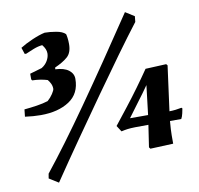

<svg xmlns="http://www.w3.org/2000/svg" viewBox="-86 -788 1011 973"><g transform="rotate(-10 420.0 -301.5)"><path d="M109 -258Q71 -258 28 -264L32 -301Q65 -304 97.5 -309Q130 -314 155 -322Q171 -336 182.5 -353.5Q194 -371 194 -379Q194 -393 188 -405.5Q182 -418 174 -427Q138 -438 96 -439L92 -445V-474L154 -492Q174 -504 185 -523Q196 -542 196 -561Q196 -583 177 -606Q155 -604 131 -594.5Q107 -585 89 -577L82 -578L71 -611Q98 -628 135 -644Q172 -660 200 -666Q226 -666 258.5 -660.5Q291 -655 306 -640Q308 -634 310 -620Q312 -606 312 -588Q312 -544 288.5 -523Q265 -502 222 -483L221 -474Q266 -472 289.5 -454Q313 -436 313 -409Q313 -333 256 -295.5Q199 -258 109 -258ZM140 95 92 65 96 41Q196 -84 328 -272Q460 -460 619 -698L665 -669L662 -640Q612 -575 550 -489.5Q488 -404 419 -306.5Q350 -209 278.5 -106.5Q207 -4 140 95ZM626 6 620 -2 637 -115Q593 -115 569 -114.5Q545 -114 529.5 -112Q514 -110 497 -106L477 -137Q507 -175 542 -219.5Q577 -264 610.5 -310Q644 -356 672 -397L779 -402L785 -395Q778 -342 769.5 -279.5Q761 -217 754 -164Q768 -164 785.5 -166Q803 -168 817 -171L821 -167Q820 -160 816 -142.5Q812 -125 806 -115H748Q746 -89 745 -73.5Q744 -58 744 -42Q744 -26 744 1ZM551 -164H644L662 -315Q635 -276 607 -239.5Q579 -203 551 -164Z"/></g></svg>

Font: Albura ExtraBold
Style: Italic
Weight: 758
Italic angle: -7°
Designer: Mercedes Jáuregui
Foundry: Omnibus-Type Team
Version: Version 1.000; ttfautohint (v1.8.3)